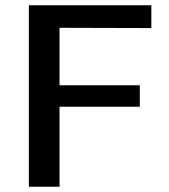

<svg xmlns="http://www.w3.org/2000/svg" viewBox="-20 -712 643 732"><path d="M90 0V-692H557V-605L207 -606V-387H513V-305H207V0Z"/></svg>

Font: Coval
Style: Medium
Weight: 500
Foundry: Context Ltd
Version: Version 001.000